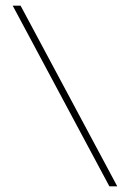

<svg xmlns="http://www.w3.org/2000/svg" viewBox="-20 -581 457 681"><path d="M368 80 25 -561H53L396 80Z"/></svg>

Font: Padyakke Expanded One
Style: Regular
Weight: 400
Designer: James Puckett
Foundry: Dunwich Type Founders
Version: Version 1.500; ttfautohint (v1.8.4.7-5d5b)